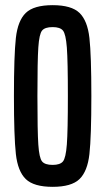

<svg xmlns="http://www.w3.org/2000/svg" viewBox="-20 -716 408 744"><path d="M34 -344Q34 -502 41.5 -569Q49 -636 80 -666Q111 -696 184 -696Q257 -696 288 -666Q319 -636 326.5 -569Q334 -502 334 -344Q334 -186 326.5 -119Q319 -52 288 -22Q257 8 184 8Q111 8 80 -22Q49 -52 41.5 -119Q34 -186 34 -344ZM243 -344Q243 -480 239 -532Q235 -584 224 -597.5Q213 -611 184 -611Q154 -611 143 -597.5Q132 -584 128.5 -532.5Q125 -481 125 -344Q125 -207 128.5 -155.5Q132 -104 143 -90.5Q154 -77 184 -77Q213 -77 224 -90.5Q235 -104 239 -156Q243 -208 243 -344Z"/></svg>

Font: Saira Ultra Condensed SemiBold
Style: Regular
Weight: 600
Width: 1
Designer: Hector Gatti with collaboration of the Omnibus-Type team
Foundry: Omnibus-Type
Version: Version 1.001; ttfautohint (v1.8)